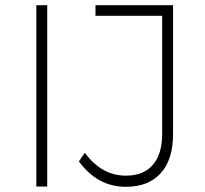

<svg xmlns="http://www.w3.org/2000/svg" viewBox="-20 -719 790 740"><path d="M162 -699V0H120V-699ZM647 -699V-202Q647 -104 599.5 -51.5Q552 1 465 1Q356 1 284 -97L307 -130Q372 -42 465 -42Q533 -42 569 -83.5Q605 -125 605 -203V-658H348V-699Z"/></svg>

Font: Montserrat Ultra Light
Style: Regular
Weight: 200
Designer: Julieta Ulanovsky
Foundry: Julieta Ulanovsky
Version: Version 3.100;PS 003.100;hotconv 1.0.88;makeotf.lib2.5.64775